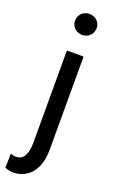

<svg xmlns="http://www.w3.org/2000/svg" viewBox="-179 -804 642 1038"><g transform="rotate(20 142.0 -284.5)"><path d="M2 97 0 179C14 185 30 189 49 189C113 189 192 144 192 6V-530H96V2C96 75 70 104 35 104C24 104 13 102 2 97ZM144 -637C179 -637 206 -664 206 -699C206 -732 179 -758 144 -758C109 -758 82 -732 82 -697C82 -663 109 -637 144 -637Z"/></g></svg>

Font: Chess Sans Medium
Style: Regular
Weight: 500
Designer: Wolf Bōese
Foundry: Wolf Bōese
Version: Version 7.223;Glyphs 3.3 (3306)